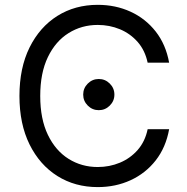

<svg xmlns="http://www.w3.org/2000/svg" viewBox="-20 -757 767 787"><path d="M673.3 -500H585.2Q574.6 -550.4 544.4 -584.9Q514.2 -619.3 471.6 -637.1Q429 -654.8 380.7 -654.8Q314.6 -654.8 261.2 -621.4Q207.7 -588.1 176.3 -523.1Q144.9 -458.1 144.9 -363.6Q144.9 -269.2 176.3 -204.2Q207.7 -139.2 261.2 -105.8Q314.6 -72.4 380.7 -72.4Q429 -72.4 471.6 -90.2Q514.2 -108 544.4 -142.4Q574.6 -176.8 585.2 -227.3H673.3Q659.8 -152.7 618.3 -99.6Q576.7 -46.5 515.3 -18.3Q453.8 9.9 380.7 9.9Q287.6 9.9 215.2 -35.5Q142.8 -81 101.2 -164.8Q59.7 -248.6 59.7 -363.6Q59.7 -478.7 101.2 -562.5Q142.8 -646.3 215.2 -691.8Q287.6 -737.2 380.7 -737.2Q453.8 -737.2 515.3 -709Q576.7 -680.8 618.3 -627.7Q659.8 -574.6 673.3 -500ZM384.9 -305.4Q358.7 -305.4 339.8 -324.2Q321 -343 321 -369.3Q321 -395.6 339.8 -414.4Q358.7 -433.2 384.9 -433.2Q411.2 -433.2 430 -414.4Q448.9 -395.6 448.9 -369.3Q448.9 -343 430 -324.2Q411.2 -305.4 384.9 -305.4Z"/></svg>

Font: Inter UI
Style: Regular
Weight: 400
Designer: Rasmus Andersson
Foundry: rsms
Version: 3.2;8d6f07862